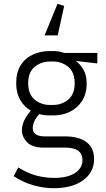

<svg xmlns="http://www.w3.org/2000/svg" viewBox="-20 -765 554 1008"><path d="M474 70Q474 139 417 181Q360 223 262 223Q210 223 156 208Q102 193 52 160L76 114Q127 146 173.5 157.5Q220 169 263 169Q334 169 373.5 143.5Q413 118 413 75Q413 44 391.5 27Q370 10 321 10H210Q149 10 122 -18.5Q95 -47 95 -81Q95 -131 142 -184Q107 -204 86 -240.5Q65 -277 65 -328Q65 -385 88.5 -422.5Q112 -460 152.5 -478.5Q193 -497 242 -497H259Q291 -497 317 -487H491V-432L379 -445Q403 -426 419 -397.5Q435 -369 435 -328Q435 -273 411 -235.5Q387 -198 347.5 -178.5Q308 -159 259 -159H242Q211 -159 186 -166Q168 -146 160 -127.5Q152 -109 152 -93Q152 -49 215 -49H320Q394 -49 434 -19Q474 11 474 70ZM259 -214Q304 -214 338 -242Q372 -270 372 -328Q372 -386 338 -414Q304 -442 259 -442H242Q196 -442 162 -414Q128 -386 128 -328Q128 -270 162 -242Q196 -214 242 -214ZM282 -745 317 -734 283 -579H214Z"/></svg>

Font: Inria Sans Light
Style: Regular
Weight: 300
Designer: Black Foundry Team
Foundry: Black Foundry
Version: Version 1.2; ttfautohint (v1.8.3)